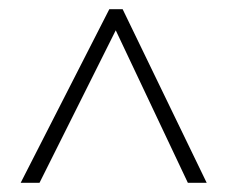

<svg xmlns="http://www.w3.org/2000/svg" viewBox="-20 -735 494 418"><path d="M25 -337 218 -715H247L430 -337H389L232 -669L66 -337Z"/></svg>

Font: Noto Sans Lao Looped Condensed ExtraLight
Style: Regular
Weight: 200
Width: 3
Designer: Mark Frömberg, Ben Mitchell
Foundry: The Fontpad Ltd
Version: Version 1.002; ttfautohint (v1.8.4.7-5d5b)